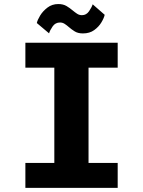

<svg xmlns="http://www.w3.org/2000/svg" viewBox="-20 -906 690 926"><path d="M102.4 0V-120.3H242V-579.7H102.4V-700H547.6V-579.7H407V-120.3H547.6V0ZM379.9 -744.8Q356.1 -744.8 340.3 -754.6Q324.5 -764.5 312.1 -775.4Q301.9 -784.4 291.8 -790.9Q281.6 -797.5 269.6 -797.5Q246.9 -797.5 233.9 -778.7Q220.9 -759.9 216.6 -745.2L157.6 -794.9Q160.6 -809.4 173.6 -831Q186.7 -852.5 209 -869.5Q231.4 -886.5 261.2 -886.5Q284.6 -886.5 300.8 -876.9Q317 -867.2 330.2 -855.9Q341.6 -846.4 352 -839.6Q362.4 -832.8 375.3 -832.8Q396.3 -832.8 409.4 -851.7Q422.4 -870.6 427 -885.2L484.9 -834.6Q481.6 -818.9 468.9 -797.8Q456.3 -776.7 434.3 -760.8Q412.3 -744.8 379.9 -744.8Z"/></svg>

Font: Trispace Thin
Style: Regular
Weight: 100
Designer: Tyler Finck
Foundry: Etcetera Type Company
Version: Version 1.210